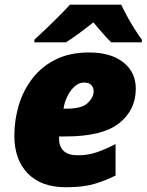

<svg xmlns="http://www.w3.org/2000/svg" viewBox="-20 -786 623 816"><path d="M259.8 9.8Q155.3 9.8 98.1 -48.8Q41 -107.4 41 -209Q41 -276.9 60.3 -340.3Q79.6 -403.8 118.9 -454.1Q158.2 -504.4 217.8 -533.7Q277.3 -563 357.9 -563Q451.2 -563 504.2 -521Q557.1 -479 557.1 -409.2Q557.1 -317.9 485.8 -262Q414.6 -206.1 259.8 -206.1H231V-198.2Q231 -126 311 -126Q353 -126 390.6 -138.7Q428.2 -151.4 471.2 -173.8V-40Q426.8 -17.6 379.4 -3.9Q332 9.8 259.8 9.8ZM250 -324.2H264.2Q328.1 -324.2 353 -348.4Q377.9 -372.6 377.9 -397.9Q377.9 -413.6 368.2 -424.3Q358.4 -435.1 336.9 -435.1Q314.9 -435.1 296.4 -418Q277.8 -400.9 265.6 -375.2Q253.4 -349.6 250 -324.2ZM126 -606V-617.2Q149.4 -638.2 177 -664.8Q204.6 -691.4 231.2 -718Q257.8 -744.6 277.3 -766.1H495.1Q505.4 -744.1 520.3 -716.8Q535.2 -689.5 551.8 -663.1Q568.4 -636.7 583 -617.2V-606H453.1Q442.4 -615.7 428 -631.6Q413.6 -647.5 399.9 -663.8Q386.2 -680.2 377 -690.9Q349.6 -669.4 320.3 -647.5Q291 -625.5 260.3 -606Z"/></svg>

Font: Open Sans ExtraBold
Style: Italic
Weight: 800
Italic angle: -12°
Designer: Monotype Design Team
Foundry: Monotype Imaging Inc.
Version: Version 3.000; ttfautohint (v1.8.4)